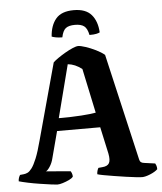

<svg xmlns="http://www.w3.org/2000/svg" viewBox="-60 -963 857 1015"><g transform="rotate(-5 368.5 -455.5)"><path d="M203 0Q196 0 170.5 -3.5Q145 -7 112 -12Q79 -17 48.5 -23.5Q18 -30 1 -35Q1 -46 4.5 -55Q8 -64 11 -68L31 -70Q41 -71 51.5 -76Q62 -81 74 -97Q86 -113 100 -147Q114 -181 130 -242L240 -645Q249 -654 267 -666.5Q285 -679 306.5 -691.5Q328 -704 347 -712Q366 -720 376 -720Q389 -720 415 -711.5Q441 -703 468.5 -689.5Q496 -676 514 -661L644 -99Q647 -84 653.5 -79.5Q660 -75 670 -74L728 -66Q730 -63 733 -55Q736 -47 736 -35Q723 -22 696.5 -11Q670 0 652 0Q645 0 621.5 -2.5Q598 -5 567.5 -9.5Q537 -14 505.5 -19Q474 -24 450 -28.5Q426 -33 418 -36Q418 -46 421 -55.5Q424 -65 427 -69L448 -71Q475 -73 484 -88.5Q493 -104 486 -140L455 -282H226L189 -142Q183 -116 169.5 -96Q156 -76 148 -75L279 -64Q282 -60 285 -52Q288 -44 288 -35Q282 -26 266 -18.5Q250 -11 232.5 -5.5Q215 0 203 0ZM241 -349Q311 -349 361.5 -352.5Q412 -356 438 -361L388 -597Q370 -611 351.5 -619Q333 -627 313 -629ZM369 -911Q433 -911 463 -876Q493 -841 496 -782Q491 -779 478.5 -776Q466 -773 441 -773Q434 -808 417.5 -820.5Q401 -833 369 -833Q336 -833 320 -820.5Q304 -808 297 -773Q278 -773 262.5 -776Q247 -779 241 -782Q245 -841 274.5 -876Q304 -911 369 -911Z"/></g></svg>

Font: Texturina 72pt ExtraBold
Style: Regular
Weight: 800
Designer: Guillermo Torres Carreño
Foundry: Omnibus-Type
Version: Version 1.002; ttfautohint (v1.8.3)